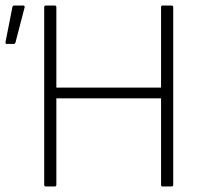

<svg xmlns="http://www.w3.org/2000/svg" viewBox="-20 -675 744 695"><path d="M146 0Q140 0 140 -6V-649Q140 -655 146 -655H178Q184 -655 184 -649V-358H563V-649Q563 -655 569 -655H601Q607 -655 607 -649V-6Q607 0 601 0H569Q563 0 563 -6V-319H184V-6Q184 0 178 0ZM4 -516Q-1 -516 0 -523L25 -650Q26 -655 32 -655H65Q70 -655 69 -648L36 -521Q34 -516 30 -516Z"/></svg>

Font: Sofia Sans ExtraLight
Style: Regular
Weight: 250
Version: Version 4.100-B